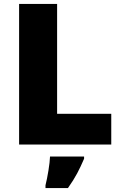

<svg xmlns="http://www.w3.org/2000/svg" viewBox="-20 -734 622 975"><path d="M77 0V-714H270V-156H545V0ZM407 72Q390 112 372 146Q354 180 325 221H211V207Q219 175 226 132Q233 89 234 61H407Z"/></svg>

Font: Noto Kufi Arabic Black
Style: Regular
Weight: 900
Designer: Monotype Design Team, David Williams, Khaled Hosny
Foundry: Google LLC
Version: Version 2.109; ttfautohint (v1.8.4.7-5d5b)